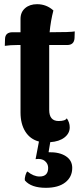

<svg xmlns="http://www.w3.org/2000/svg" viewBox="-20 -670 395 917"><path d="M217 -516Q319 -516 337 -520L336 -488Q334 -455 301 -455H215V-426V-145Q215 -92 260 -92Q292 -92 299 -105Q313 -85 313 -62Q313 -33 288 -13.5Q263 6 220 9L212 57Q264 56 294.5 76Q325 96 325 132Q325 175 292 201Q259 227 199 227Q129 227 99 192Q97 182 101.5 167Q106 152 111 149Q140 173 169 173Q210 173 210 132Q210 112 194.5 99Q179 86 150 90L166 6Q124 -5 101 -41.5Q78 -78 78 -133V-455H63Q29 -455 3 -451L4 -484Q5 -516 40 -516H78V-580Q78 -612 100 -631Q122 -650 157 -650Q202 -650 235 -620Q222 -570 217 -516Z"/></svg>

Font: Arima Koshi Bold
Style: Regular
Weight: 700
Designer: Joana Correia and Natanael Gama
Foundry: NDISCOVER
Version: Version 1.019;PS 001.019;hotconv 1.0.88;makeotf.lib2.5.64775